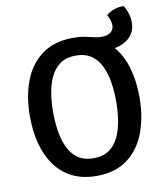

<svg xmlns="http://www.w3.org/2000/svg" viewBox="-90 -884 840 973"><g transform="rotate(-10 330.5 -398.0)"><path d="M47.5 -342Q47.5 -446.5 78.8 -526.2Q110 -606 173.2 -651.2Q236.5 -696.5 331.5 -696.5Q367 -696.5 391.5 -691.5Q416 -686.5 435.8 -681.5Q455.5 -676.5 476.5 -676.5Q509 -676.5 524.2 -690.5Q539.5 -704.5 539.5 -724Q539.5 -738 534 -753.8Q528.5 -769.5 522.5 -779.5Q538 -794 562.2 -802.8Q586.5 -811.5 613.5 -810Q622.5 -796.5 630.8 -772Q639 -747.5 639 -721.5Q639 -679 611.8 -649.2Q584.5 -619.5 531.5 -608.5Q572 -562 591.8 -493Q611.5 -424 611.5 -342Q611.5 -240 581 -159.8Q550.5 -79.5 488 -33Q425.5 13.5 329.5 13.5Q257 13.5 204 -13.2Q151 -40 116.2 -88.2Q81.5 -136.5 64.5 -201.2Q47.5 -266 47.5 -342ZM167 -342Q167 -297.5 173.5 -251Q180 -204.5 197.2 -165Q214.5 -125.5 246.5 -101.5Q278.5 -77.5 329.5 -77.5Q380.5 -77.5 412.5 -101.5Q444.5 -125.5 461.5 -165Q478.5 -204.5 485 -251Q491.5 -297.5 491.5 -342Q491.5 -386.5 485 -432.8Q478.5 -479 461.5 -518.2Q444.5 -557.5 412.5 -581.5Q380.5 -605.5 329.5 -605.5Q278.5 -605.5 246.5 -581.5Q214.5 -557.5 197.2 -518.2Q180 -479 173.5 -432.8Q167 -386.5 167 -342Z"/></g></svg>

Font: Signika Negative Medium
Style: Regular
Weight: 500
Designer: Anna Giedry
Foundry: Anna Giedry
Version: Version 2.001